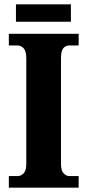

<svg xmlns="http://www.w3.org/2000/svg" viewBox="-20 -871 405 891"><path d="M21 0V-54H63Q77 -54 89.5 -66.5Q102 -79 102 -110V-600Q102 -634 89.5 -647Q77 -660 63 -660H21V-714H345V-660H302Q284 -660 273.5 -647Q263 -634 263 -600V-111Q263 -81 274.5 -67.5Q286 -54 302 -54H345V0ZM54 -770V-851H309V-770Z"/></svg>

Font: Noto Serif Bengali Condensed ExtraBold
Style: Regular
Weight: 800
Width: 3
Designer: Juan Bruce, Universal Thirst, Indian Type Foundry and the Monotype Design Team.
Foundry: Monotype Imaging Inc.
Version: Version 2.003; ttfautohint (v1.8.4.7-5d5b)